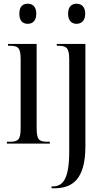

<svg xmlns="http://www.w3.org/2000/svg" viewBox="-20 -772 556 1032"><path d="M129 -644C154 -644 175 -659 175 -698C175 -738 154 -752 129 -752C103 -752 84 -738 84 -698C84 -659 103 -644 129 -644ZM391 -644C416 -644 438 -659 438 -698C438 -738 416 -752 391 -752C367 -752 346 -738 346 -698C346 -659 367 -644 391 -644ZM17 0H248V-10H237C190 -10 177 -20 177 -84V-536H23V-526H33C78 -526 91 -515 91 -452V-85C91 -20 78 -10 30 -10H17ZM257 240H271C367 240 439 195 439 14V-536H285V-526H293C336 -526 352 -516 352 -454V43C352 187 320 230 263 230H257Z"/></svg>

Font: Noto Serif Display ExtraCondensed
Style: Regular
Weight: 400
Width: 2
Designer: Monotype Design Team
Foundry: Monotype Imaging Inc.
Version: Version 2.009